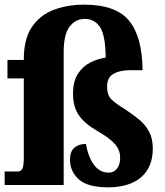

<svg xmlns="http://www.w3.org/2000/svg" viewBox="-25 -793 707 823"><path d="M438 10Q350 10 312.5 -24.5Q275 -59 275 -108Q275 -144 294 -160Q313 -176 343 -176Q354 -118 378.5 -85.5Q403 -53 442 -53Q462 -53 476 -69.5Q490 -86 490 -118Q490 -149 469 -174Q448 -199 398 -228Q340 -261 314 -297.5Q288 -334 288 -391Q288 -444 308.5 -476Q329 -508 361 -524.5Q393 -541 428 -546Q427 -641 404 -676.5Q381 -712 338 -712Q299 -712 273.5 -679Q248 -646 248 -570V0H-5V-58H52Q63 -58 70 -68Q77 -78 77 -120V-457H7V-536H77V-538Q77 -626 111.5 -677Q146 -728 204.5 -750.5Q263 -773 336 -773Q472 -773 528.5 -704Q585 -635 586 -492H529Q489 -492 461.5 -476.5Q434 -461 434 -422Q434 -385 452.5 -367Q471 -349 512 -324Q542 -304 569.5 -282Q597 -260 613.5 -229.5Q630 -199 630 -157Q630 -76 579.5 -33Q529 10 438 10Z"/></svg>

Font: Noto Serif Lao Condensed Black
Style: Regular
Weight: 900
Width: 3
Designer: Monotype Design Team
Foundry: Monotype Imaging Inc.
Version: Version 2.003; ttfautohint (v1.8.4.7-5d5b)